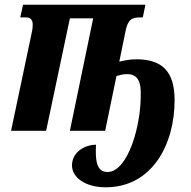

<svg xmlns="http://www.w3.org/2000/svg" viewBox="-20 -556 811 816"><path d="M429 240C626 240 722 59 722 -130C722 -254 668 -304 559 -304C531 -304 510 -299 487 -294L513 -421C523 -474 540 -482 578 -482H587L598 -536H78L66 -482H90C108 -482 119 -474 119 -451C119 -437 117 -424 113 -408L27 0H176L277 -478H376L277 0H427L475 -233C489 -237 503 -241 521 -241C558 -241 577 -217 578 -170C583 -27 524 175 437 175C388 175 385 121 388 59C345 59 286 87 286 147C286 200 345 240 429 240Z"/></svg>

Font: Noto Serif Condensed Extra
Style: Italic
Weight: 800
Width: 3
Italic angle: -12°
Designer: Monotype Design Team
Foundry: Monotype Imaging Inc.
Version: Version 1.901